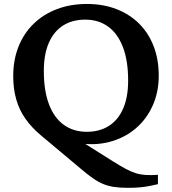

<svg xmlns="http://www.w3.org/2000/svg" viewBox="-20 -714 845 944"><path d="M377 115.5 183 -47Q136 -86 105.2 -129.8Q74.5 -173.5 59.8 -225.5Q45 -277.5 45 -340Q45 -419.5 71 -484.8Q97 -550 145.2 -597Q193.5 -644 260 -669.2Q326.5 -694.5 407.5 -694.5Q487.5 -694.5 552.5 -669.2Q617.5 -644 664 -597.8Q710.5 -551.5 735.5 -486.5Q760.5 -421.5 760.5 -342Q760.5 -260.5 730.2 -193.8Q700 -127 645.8 -81.2Q591.5 -35.5 518.2 -16.2Q445 3 359.5 -11L348.5 -38.5L536.5 80Q572 102 597.8 116Q623.5 130 646.5 137.2Q669.5 144.5 695.5 146.2Q721.5 148 756.5 145.5V191.5Q737.5 196 716.5 200.2Q695.5 204.5 669.2 207Q643 209.5 608.5 209.5Q570 209.5 541.2 205.2Q512.5 201 487.5 190.8Q462.5 180.5 436.5 162.2Q410.5 144 377 115.5ZM406.5 -66Q469.5 -66 515 -94.8Q560.5 -123.5 585.2 -179.5Q610 -235.5 610 -317.5Q610 -416 584.2 -482.8Q558.5 -549.5 511.2 -583.5Q464 -617.5 399 -617.5Q336 -617.5 290.5 -588.8Q245 -560 220.2 -503.8Q195.5 -447.5 195.5 -365Q195.5 -267.5 221 -200.8Q246.5 -134 294 -100Q341.5 -66 406.5 -66Z"/></svg>

Font: Newsreader SemiBold
Style: Regular
Weight: 600
Designer: Hugues Gentile
Foundry: Production Type
Version: Version 1.003